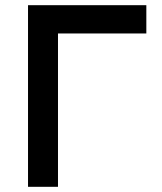

<svg xmlns="http://www.w3.org/2000/svg" viewBox="-20 -720 626 740"><path d="M88 0V-700H544V-591H203.5V0Z"/></svg>

Font: Overpass SemiBold
Style: Regular
Weight: 600
Designer: Delve Withrington, Dave Bailey, Thomas Jockin
Foundry: Delve Fonts LLC
Version: Version 4.000